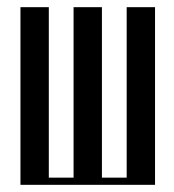

<svg xmlns="http://www.w3.org/2000/svg" viewBox="-20 -515 484 535"><path d="M37 -495H116V-20H185V-495H264V-20H333V-495H412V0H37Z"/></svg>

Font: Moniqa SemBd Narrow Heading
Style: Regular
Weight: 600
Width: 4
Designer: Rajesh Rajput
Foundry: Rajesh Rajput
Version: Version 1.000